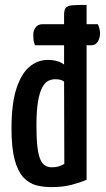

<svg xmlns="http://www.w3.org/2000/svg" viewBox="-20 -755 433 785"><path d="M189 10Q157 10 128 2.5Q99 -5 76 -29.5Q53 -54 40 -102Q27 -150 27 -230Q27 -331 47 -392.5Q67 -454 100.5 -482Q134 -510 175 -510Q197 -510 214 -505Q231 -500 242 -491V-694Q242 -715 249.5 -723.5Q257 -732 277 -733.5Q297 -735 334 -735V-20Q309 -9 273 0.5Q237 10 189 10ZM192 -71Q207 -71 219.5 -74.5Q232 -78 243 -85L242 -421Q235 -427 226 -429Q217 -431 205 -431Q191 -431 177.5 -424.5Q164 -418 153 -398Q142 -378 135.5 -340.5Q129 -303 129 -241Q129 -188 133 -154.5Q137 -121 145 -103Q153 -85 165 -78Q177 -71 192 -71ZM123 -570Q118 -582 117 -592Q116 -602 116 -612Q116 -631 126 -643.5Q136 -656 153 -656H380Q385 -646 387 -636Q389 -626 389 -617Q388 -597 379 -583.5Q370 -570 354 -570Z"/></svg>

Font: Yanone Kaffeesatz Medium
Style: Regular
Weight: 500
Designer: Yanone (Cyrillic: Daniel Pouzeot, Huerta Tipografica, and Cyreal)
Foundry: Yanone
Version: Version 2.003